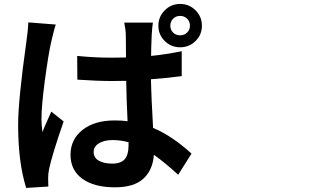

<svg xmlns="http://www.w3.org/2000/svg" viewBox="-20 -880 1540 956"><path d="M121.1 -768.6 257.8 -757.8Q250 -737.3 234.4 -668.9Q220.7 -608.4 203.6 -481Q186.5 -353.5 186.5 -286.1Q186.5 -257.8 191.4 -221.7Q198.2 -242.2 214.8 -277.8Q231.4 -313.5 235.4 -324.2L296.9 -275.4Q240.2 -112.3 224.6 -39.1Q219.7 -16.6 219.7 6.8Q219.7 35.2 220.7 48.8L110.4 55.7Q70.3 -71.3 70.3 -258.8Q70.3 -380.9 111.3 -671.9Q120.1 -735.4 121.1 -768.6ZM620.1 -155.3V-171.9Q579.1 -182.6 541 -182.6Q499 -182.6 472.7 -166.5Q446.3 -150.4 446.3 -123Q446.3 -94.7 471.7 -80.1Q497.1 -65.4 539.1 -65.4Q582 -65.4 601.1 -87.4Q620.1 -109.4 620.1 -155.3ZM884.8 -625V-501Q823.2 -492.2 731.4 -485.4Q733.4 -397.5 742.2 -243.2Q835.9 -204.1 933.6 -115.2L867.2 -9.8Q802.7 -69.3 746.1 -109.4Q741.2 -34.2 694.3 9.3Q647.5 52.7 551.8 52.7Q449.2 52.7 390.1 10.3Q331.1 -32.2 331.1 -109.4Q331.1 -185.5 390.6 -232.9Q450.2 -280.3 550.8 -280.3Q588.9 -280.3 615.2 -276.4Q609.4 -393.6 608.4 -477.5Q595.7 -477.5 572.8 -477.1Q549.8 -476.6 538.1 -476.6Q465.8 -476.6 365.2 -483.4L364.3 -601.6Q449.2 -592.8 538.1 -592.8Q584 -592.8 607.4 -593.8Q607.4 -621.1 606.9 -658.2Q606.4 -695.3 606.4 -703.1Q606.4 -730.5 598.6 -767.6H741.2Q737.3 -741.2 735.4 -705.1Q732.4 -637.7 732.4 -601.6Q802.7 -608.4 884.8 -625ZM877 -704.1Q897.5 -704.1 911.6 -717.8Q925.8 -731.4 925.8 -752Q925.8 -773.4 911.6 -787.1Q897.5 -800.8 877 -800.8Q855.5 -800.8 841.8 -786.6Q828.1 -772.5 828.1 -752Q828.1 -731.4 841.8 -717.8Q855.5 -704.1 877 -704.1ZM800.3 -828.6Q832 -860.4 877 -860.4Q921.9 -860.4 953.6 -828.6Q985.4 -796.9 985.4 -752Q985.4 -707 953.6 -675.8Q921.9 -644.5 877 -644.5Q832 -644.5 800.3 -675.8Q768.6 -707 768.6 -752Q768.6 -796.9 800.3 -828.6Z"/></svg>

Font: Bpmf Zihi Sans Bold
Style: Bold
Weight: 700
Foundry: But Ko
Version: Version 1.320